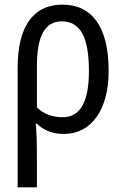

<svg xmlns="http://www.w3.org/2000/svg" viewBox="-20 -567 533 827"><path d="M56 240H139V98C139 53 138 5 134 -34H139C167 -6 207 10 255 10C374 10 448 -95 448 -261C448 -452 376 -547 249 -547C122 -547 56 -451 56 -276ZM249 -62C208 -62 166 -76 139 -105V-282C139 -413 174 -475 246 -475C325 -475 363 -409 363 -261C363 -130 327 -62 249 -62Z"/></svg>

Font: Noto Sans Condensed
Style: Regular
Weight: 400
Width: 3
Designer: Monotype Design Team
Foundry: Monotype Imaging Inc.
Version: Version 2.013